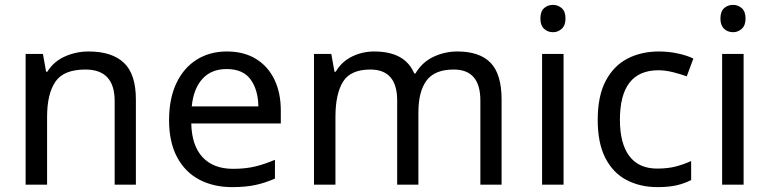

<svg xmlns="http://www.w3.org/2000/svg" viewBox="-20 -757 3153 787"><path d="M343 -546Q439 -546 488 -499.5Q537 -453 537 -349V0H450V-343Q450 -472 330 -472Q241 -472 207 -422Q173 -372 173 -278V0H85V-536H156L169 -463H174Q200 -505 246 -525.5Q292 -546 343 -546Z M910 -546Q979 -546 1028.5 -516Q1078 -486 1104.5 -431.5Q1131 -377 1131 -304V-251H764Q766 -160 810.5 -112.5Q855 -65 935 -65Q986 -65 1025.5 -74.5Q1065 -84 1107 -102V-25Q1066 -7 1026 1.5Q986 10 931 10Q855 10 796.5 -21Q738 -52 705.5 -113.5Q673 -175 673 -264Q673 -352 702.5 -415Q732 -478 785.5 -512Q839 -546 910 -546ZM909 -474Q846 -474 809.5 -433.5Q773 -393 766 -321H1039Q1038 -389 1007 -431.5Q976 -474 909 -474Z M1855 -546Q1946 -546 1991 -499.5Q2036 -453 2036 -349V0H1949V-345Q1949 -472 1840 -472Q1762 -472 1728.5 -427Q1695 -382 1695 -296V0H1608V-345Q1608 -472 1498 -472Q1417 -472 1386 -422Q1355 -372 1355 -278V0H1267V-536H1338L1351 -463H1356Q1381 -505 1423.5 -525.5Q1466 -546 1514 -546Q1640 -546 1678 -456H1683Q1710 -502 1756.5 -524Q1803 -546 1855 -546Z M2247 -737Q2267 -737 2282.5 -723.5Q2298 -710 2298 -681Q2298 -653 2282.5 -639Q2267 -625 2247 -625Q2225 -625 2210 -639Q2195 -653 2195 -681Q2195 -710 2210 -723.5Q2225 -737 2247 -737ZM2290 -536V0H2202V-536Z M2675 10Q2604 10 2548.5 -19Q2493 -48 2461.5 -109Q2430 -170 2430 -265Q2430 -364 2463 -426Q2496 -488 2552.5 -517Q2609 -546 2681 -546Q2722 -546 2760 -537.5Q2798 -529 2822 -517L2795 -444Q2771 -453 2739 -461Q2707 -469 2679 -469Q2521 -469 2521 -266Q2521 -169 2559.5 -117.5Q2598 -66 2674 -66Q2718 -66 2751.5 -75Q2785 -84 2813 -97V-19Q2786 -5 2753.5 2.5Q2721 10 2675 10Z M2985 -737Q3005 -737 3020.5 -723.5Q3036 -710 3036 -681Q3036 -653 3020.5 -639Q3005 -625 2985 -625Q2963 -625 2948 -639Q2933 -653 2933 -681Q2933 -710 2948 -723.5Q2963 -737 2985 -737ZM3028 -536V0H2940V-536Z"/></svg>

Font: Noto IKEA Simplified Chinese
Style: Regular
Weight: 400
Designer: Monotype Design Team
Foundry: Monotype Imaging Inc.
Version: Version 1.100